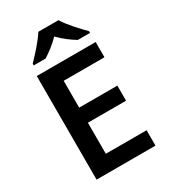

<svg xmlns="http://www.w3.org/2000/svg" viewBox="-224 -1042 1007 1146"><g transform="rotate(-30 279.0 -469.0)"><path d="M372 -938H233C206 -893 146 -828 109 -790V-778H191C226 -800 266 -830 301 -866C336 -830 378 -799 413 -778H497V-790C460 -827 398 -893 372 -938ZM499 0V-106H218V-320H481V-424H218V-609H499V-714H93V0Z"/></g></svg>

Font: Noto Sans New Tai Lue Semibold
Style: Regular
Weight: 600
Designer: Monotype Design Team
Foundry: Monotype Imaging Inc.
Version: Version 2.004